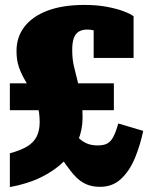

<svg xmlns="http://www.w3.org/2000/svg" viewBox="-20 -748 601 779"><path d="M20 11V-126Q64 -138 90.5 -154Q117 -170 129 -194.5Q141 -219 141 -252Q141 -292 131.5 -322Q122 -352 108 -376.5Q94 -401 80 -425Q66 -449 56.5 -476.5Q47 -504 47 -541Q47 -598 79.5 -640Q112 -682 173.5 -705Q235 -728 322 -728Q373 -728 413 -720.5Q453 -713 481 -702.5Q509 -692 522 -682V-513H360V-653Q374 -653 385 -645Q396 -637 402.5 -626.5Q409 -616 410.5 -606Q412 -596 407 -591Q395 -609 376.5 -618.5Q358 -628 334 -628Q312 -628 298.5 -619Q285 -610 279 -592Q273 -574 273 -545Q273 -510 279.5 -481Q286 -452 294 -422Q302 -392 308.5 -355.5Q315 -319 315 -269Q315 -221 296 -176Q277 -131 239.5 -93.5Q202 -56 147 -29Q92 -2 20 11ZM386 10Q354 10 330 -0.5Q306 -11 286.5 -31.5Q267 -52 246 -82Q225 -112 198 -152Q193 -157 196.5 -170.5Q200 -184 209 -198.5Q218 -213 230.5 -224Q243 -235 257 -235Q279 -209 295.5 -192Q312 -175 331 -166.5Q350 -158 377 -158Q402 -158 416.5 -166.5Q431 -175 441 -195Q451 -215 460 -247L561 -217Q549 -159 527.5 -107Q506 -55 471.5 -22.5Q437 10 386 10ZM20 -410H442V-301H20Z"/></svg>

Font: Roboto Serif Black
Style: Regular
Weight: 900
Designer: Greg Gazdowicz
Foundry: Commercial Type
Version: Version 1.008